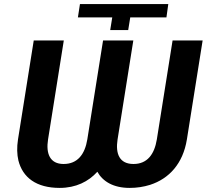

<svg xmlns="http://www.w3.org/2000/svg" viewBox="-20 -909 1011 939"><path d="M68 -227C62 -188 63 -154 70 -124C91 -41 157 10 272 10C351 10 413 -21 456 -69C483 -21 535 10 614 10C649 10 682 5 714 -5C807 -35 875 -109 894 -227L971 -711H824L747 -227C735 -154 700 -107 633 -107C564 -107 544 -157 555 -227L632 -711H484L407 -227C395 -154 359 -107 291 -107C224 -107 204 -158 215 -227L292 -711H145ZM361 -824H529L519 -762H607L617 -824H794L803 -889H371Z"/></svg>

Font: Asimov Pro
Style: BdObl
Weight: 700
Designer: Google
Version: Version 2.000980; 2014